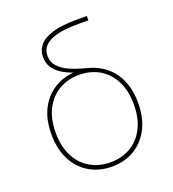

<svg xmlns="http://www.w3.org/2000/svg" viewBox="-134 -830 847 940"><g transform="rotate(-20 289.5 -360.5)"><path d="M290 7.8Q223.6 7.8 172.4 -22.7Q121.1 -53.2 92.3 -109.4Q63.5 -165.5 63.5 -242.2Q63.5 -319.3 92.3 -374.8Q121.1 -430.2 172.4 -460.2Q223.6 -490.2 290 -490.2L343.8 -467.3Q303.2 -477.1 268.8 -489.3Q234.4 -501.5 208.7 -518.3Q183.1 -535.2 168.7 -558.1Q154.3 -581.1 154.3 -611.3Q154.3 -647 176.5 -673.1Q198.7 -699.2 246.6 -713.4Q294.4 -727.5 371.6 -727.5H424.8V-705.1H371.6Q300.8 -705.1 257.8 -693.4Q214.8 -681.6 195.8 -660.6Q176.8 -639.6 176.8 -611.3Q176.8 -577.1 197.8 -554.4Q218.8 -531.7 249.3 -517.8Q279.8 -503.9 309.3 -495.8Q338.9 -487.8 356 -482.4Q392.1 -471.2 421.6 -450.2Q451.2 -429.2 472.2 -398.9Q493.2 -368.7 504.4 -329.3Q515.6 -290 515.6 -242.2Q515.6 -165.5 486.8 -109.4Q458 -53.2 407.2 -22.7Q356.4 7.8 290 7.8ZM290 -14.6Q349.6 -14.6 395.5 -41.7Q441.4 -68.8 467.3 -119.9Q493.2 -170.9 493.2 -242.2Q493.2 -313.5 467.3 -364.5Q441.4 -415.5 395.5 -442.6Q349.6 -469.7 290 -469.7Q230.5 -469.7 184.3 -442.6Q138.2 -415.5 112.1 -364.5Q85.9 -313.5 85.9 -242.2Q85.9 -170.9 112.1 -119.9Q138.2 -68.8 184.3 -41.7Q230.5 -14.6 290 -14.6Z"/></g></svg>

Font: Inter Thin
Style: Regular
Weight: 250
Designer: Rasmus Andersson
Foundry: rsms
Version: Version 4.001;git-66647c0bb